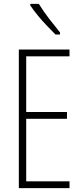

<svg xmlns="http://www.w3.org/2000/svg" viewBox="-20 -969 425 989"><path d="M338 0H77V-714H338V-679H115V-392H325V-357H115V-35H338ZM180 -949Q205 -909 233.5 -872Q262 -835 289 -802V-791H266Q247 -810 222.5 -835.5Q198 -861 175 -889Q152 -917 136 -941V-949Z"/></svg>

Font: Noto Sans Arabic ExtCond ExtLt
Style: Regular
Weight: 200
Width: 2
Designer: Monotype Design Team, Nadine Chahine, Nizar Qandah and Khaled Hosny
Foundry: Monotype Imaging Inc.
Version: Version 2.012; ttfautohint (v1.8.4.7-5d5b)